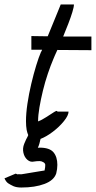

<svg xmlns="http://www.w3.org/2000/svg" viewBox="-88 -614 430 857"><path d="M163 160Q153 191 110.5 207Q68 223 7 223Q-14 223 -28 217Q-41 211 -51 204.5Q-61 198 -68 182L-18 161Q-17 162 -11.5 163.5Q-6 165 -6 165Q-10 163 -6 163.5Q-2 164 7 164Q7 164 22.5 161.5Q38 159 58.5 155.5Q79 152 95 149.5Q111 147 111 147Q113 139 113.5 132Q114 125 114 122Q114 115 105.5 110Q97 105 89 105Q76 105 64 107Q48 111 34.5 99.5Q21 88 16.5 68Q12 48 20 28Q25 16 28.5 8.5Q32 1 33 0Q35 -3 36 -6Q37 -9 38 -11Q34 -20 31 -34Q28 -51 28 -73Q28 -108 34.5 -151.5Q41 -195 51.5 -239.5Q62 -284 73.5 -321.5Q85 -359 95 -382Q96 -384 97.5 -386Q99 -388 100 -392H52V-453H54Q71 -453 88.5 -452.5Q106 -452 125 -452Q138 -483 151 -515.5Q164 -548 173.5 -570.5Q183 -593 183 -594H242Q242 -583 235 -560Q228 -537 217 -508.5Q206 -480 194 -451H320V-390H318Q284 -390 245.5 -390.5Q207 -391 168 -391Q161 -376 156.5 -365.5Q152 -355 150 -350Q138 -322 125.5 -285Q113 -248 103.5 -209Q94 -170 88 -134.5Q82 -99 82 -73V-72Q98 -78 118 -91Q138 -104 153 -113.5Q168 -123 168 -116H218Q218 -99 197.5 -73.5Q177 -48 148 -26Q119 -4 93 6Q91 16 88 26.5Q85 37 82 43L81 46Q83 45 89 45Q133 45 150.5 65.5Q168 86 168 122Q168 140 163 160Z"/></svg>

Font: Syne
Style: Italic
Weight: 400
Italic angle: -9°
Designer: Lucas Descroix
Foundry: Bonjour Monde
Version: Version 2.000; ttfautohint (v1.8.3)